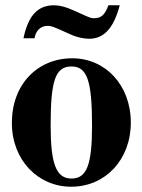

<svg xmlns="http://www.w3.org/2000/svg" viewBox="-20 -694 540 728"><path d="M391 -674C378 -638 364 -625 337 -625C326 -625 323 -626 298 -637L258 -655C229 -668 206 -674 185 -674C123 -674 87 -635 69 -549H111C115 -577 134 -596 160 -596C173 -596 180 -594 224 -574L253 -561C272 -553 297 -547 318 -547C374 -547 411 -587 434 -674ZM476 -229C476 -371 380 -473 254 -473C122 -473 25 -374 25 -228C25 -86 125 14 250 14C379 14 476 -88 476 -229ZM329 -218C329 -69 309 -17 251 -17C193 -17 172 -73 172 -218C172 -389 190 -442 251 -442C310 -442 329 -389 329 -218Z"/></svg>

Font: XITS Math
Style: Bold
Weight: 700
Designer: MicroPress Inc., with final additions and corrections provided by Coen Hoffman, Elsevier (retired)
Version: Version 1.105